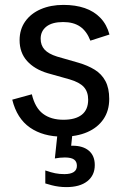

<svg xmlns="http://www.w3.org/2000/svg" viewBox="-20 -546 498 784"><path d="M236 12Q156 12 102.5 -25Q49 -62 30 -139L110 -161Q123 -106 155.5 -81.5Q188 -57 239 -57Q288 -57 314 -77.5Q340 -98 340 -139Q340 -171 322.5 -190.5Q305 -210 264 -222L175 -247Q121 -263 90.5 -297Q60 -331 60 -382Q60 -426 83 -458.5Q106 -491 146.5 -508.5Q187 -526 239 -526Q288 -526 326 -513Q364 -500 390 -473Q416 -446 427 -405L349 -380Q334 -419 307 -437.5Q280 -456 238 -456Q193 -456 169.5 -437.5Q146 -419 146 -388Q146 -361 162 -343.5Q178 -326 213 -315L300 -290Q338 -279 366.5 -261.5Q395 -244 410.5 -215Q426 -186 426 -142Q426 -94 402.5 -59.5Q379 -25 336.5 -6.5Q294 12 236 12ZM251 218Q235 218 220 216Q205 214 191.5 210.5Q178 207 165 203V150Q188 158 205.5 161.5Q223 165 243 165Q268 165 281 156.5Q294 148 294 131Q294 114 282.5 105.5Q271 97 245 97Q234 97 224.5 98Q215 99 204 101L217 -21H278L269 64L240 55Q249 52 258 50.5Q267 49 276 49Q319 49 343 69.5Q367 90 367 128Q367 170 336.5 194Q306 218 251 218Z"/></svg>

Font: TikTok Sans 24pt
Style: Regular
Weight: 400
Version: Version 4.000